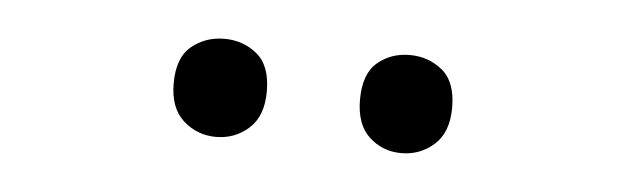

<svg xmlns="http://www.w3.org/2000/svg" viewBox="-25 -777 630 193"><g transform="rotate(5 290.0 -680.5)"><path d="M149 -681Q149 -707 163 -718.5Q177 -730 196 -730Q215 -730 229 -718.5Q243 -707 243 -681Q243 -656 229 -643.5Q215 -631 196 -631Q177 -631 163 -643.5Q149 -656 149 -681ZM337 -681Q337 -707 350.5 -718.5Q364 -730 383 -730Q402 -730 416 -718.5Q430 -707 430 -681Q430 -656 416 -643.5Q402 -631 383 -631Q364 -631 350.5 -643.5Q337 -656 337 -681Z"/></g></svg>

Font: Noto Sans Indic Siyaq Numbers
Style: Regular
Weight: 400
Designer: Monotype Design Team
Foundry: Monotype Imaging Inc.
Version: Version 2.002; ttfautohint (v1.8.4.7-5d5b)